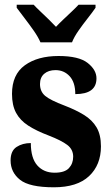

<svg xmlns="http://www.w3.org/2000/svg" viewBox="-20 -786 473 816"><path d="M209 10Q105 10 65 -22Q25 -54 25 -104Q25 -145 50.5 -161.5Q76 -178 111 -178Q111 -114 138.5 -83Q166 -52 212 -52Q255 -52 273 -71.5Q291 -91 291 -120Q291 -151 266 -170Q241 -189 187 -210Q134 -230 99.5 -252.5Q65 -275 48 -307Q31 -339 31 -387Q31 -469 85.5 -508.5Q140 -548 229 -548Q315 -548 352.5 -518.5Q390 -489 390 -453Q390 -386 300 -386Q300 -436 276 -462Q252 -488 216 -488Q186 -488 168 -472.5Q150 -457 150 -429Q150 -397 172 -378.5Q194 -360 255 -337Q302 -319 337 -297.5Q372 -276 390.5 -244.5Q409 -213 409 -164Q409 -85 358.5 -37.5Q308 10 209 10ZM152 -606Q142 -629 123.5 -655.5Q105 -682 85 -708Q65 -734 51 -753V-766H123Q134 -754 151.5 -737.5Q169 -721 187 -703.5Q205 -686 218 -672Q231 -686 249.5 -703.5Q268 -721 285.5 -737.5Q303 -754 314 -766H386V-753Q373 -734 352.5 -708Q332 -682 313.5 -655.5Q295 -629 286 -606Z"/></svg>

Font: Noto Serif Lao Condensed ExtraBold
Style: Regular
Weight: 800
Width: 3
Designer: Monotype Design Team
Foundry: Monotype Imaging Inc.
Version: Version 2.003; ttfautohint (v1.8.4.7-5d5b)